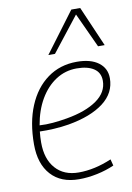

<svg xmlns="http://www.w3.org/2000/svg" viewBox="-89 -847 630 913"><g transform="rotate(-10 225.5 -390.5)"><path d="M389 -26Q351 -9 306 0.5Q261 10 218 10Q131 10 83 -43Q35 -96 35 -190Q35 -296 68 -375Q101 -454 161.5 -498Q222 -542 303 -542Q370 -542 407.5 -514Q445 -486 445 -438Q445 -367 384 -320.5Q323 -274 214 -255Q178 -249 141.5 -247Q105 -245 73 -246Q70 -220 70 -193Q70 -113 110.5 -67.5Q151 -22 222 -22Q299 -22 381 -57ZM297 -511Q242 -511 196.5 -481.5Q151 -452 120 -399Q89 -346 77 -275Q108 -273 142 -276Q176 -279 210 -285Q303 -301 356.5 -338.5Q410 -376 410 -432Q410 -471 380 -491Q350 -511 297 -511ZM176 -597 321 -791H364L448 -597H416L339 -764L208 -597Z"/></g></svg>

Font: Georama ExtraLight
Style: Italic
Weight: 200
Italic angle: -9°
Designer: Jean-Baptiste Levee
Foundry: Production Type
Version: Version 1.000